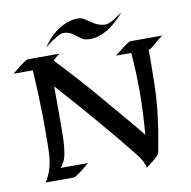

<svg xmlns="http://www.w3.org/2000/svg" viewBox="-94 -974 1080 1084"><g transform="rotate(-10 445.5 -431.5)"><path d="M684.1 -167.5Q695.3 -297.4 695.3 -413.8Q695.3 -530.3 686 -636.2H599.1Q605 -640.6 618.4 -651.6Q631.8 -662.6 646.5 -673.8Q683.6 -702.6 693.8 -702.6H877.9Q867.2 -699.2 845 -679.2Q822.8 -659.2 810.3 -649.4Q797.9 -639.6 785.6 -636.7Q786.6 -625 786.6 -613.3Q786.6 -601.6 786.6 -589.8L785.2 -481Q785.2 -301.3 746.6 -101.1Q745.6 -96.2 744.6 -89.4Q743.7 -82.5 742.2 -75.2Q739.7 -58.1 736.3 -50.5Q732.9 -43 723.1 -33.4Q713.4 -23.9 701.7 -14.6Q688 -2.9 660.2 16.6Q654.3 -20 618.2 -64.9Q443.8 -282.7 225.1 -525.9V-285.2Q225.1 -142.1 203.1 -100.1Q190.9 -78.1 180.7 -66.4H338.4Q332.5 -62 319.1 -51Q305.7 -40 291 -28.3Q253.9 0 243.7 0H83Q125 -60.5 130.9 -159.2Q132.8 -187.5 132.8 -314.7Q132.8 -441.9 122.1 -636.2H11.2Q17.1 -640.6 30.5 -651.6Q43.9 -662.6 58.6 -673.8Q95.7 -702.6 106 -702.6H290Q277.3 -698.2 264.6 -686Q252 -673.8 247.6 -669.9Q378.4 -531.2 470.5 -422.1Q562.5 -313 603.5 -265.4Q644.5 -217.8 684.1 -167.5ZM670.4 -870.6Q568.8 -753.9 472.2 -753.9Q442.4 -753.9 425 -765.1Q407.7 -776.4 398.9 -783.9Q390.1 -791.5 379.9 -798.3Q357.4 -814 328.6 -814Q299.3 -814 218.8 -751Q287.1 -850.1 378.9 -875Q399.9 -880.4 421.4 -880.4Q442.9 -880.4 458.3 -870.8Q473.6 -861.3 489.3 -850.1Q531.2 -819.8 570.3 -819.8Q598.1 -819.8 646.5 -855.5Q658.7 -864.3 670.4 -870.6Z"/></g></svg>

Font: Fondamento
Style: Regular
Weight: 400
Version: Version 1.000